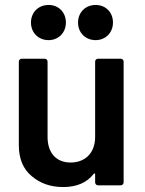

<svg xmlns="http://www.w3.org/2000/svg" viewBox="-20 -748 584 775"><path d="M364 -195C364 -132 325 -92 265 -92C206 -92 172 -132 172 -195V-499C172 -506 167 -511 160 -511H68C61 -511 56 -506 56 -499V-162C56 -108 73 -66 108 -37C142 -8 184 7 235 7C290 7 331 -11 358 -46C359 -47 360 -48 361 -48C362 -48 364 -48 364 -44V-12C364 -5 369 0 376 0H467C474 0 479 -5 479 -12V-499C479 -506 474 -511 467 -511H376C369 -511 364 -506 364 -499ZM366 -586C406 -586 436 -616 436 -657C436 -698 407 -728 366 -728C325 -728 295 -698 295 -657C295 -616 325 -586 366 -586ZM176 -586C216 -586 246 -616 246 -657C246 -698 217 -728 176 -728C135 -728 105 -698 105 -657C105 -616 135 -586 176 -586Z"/></svg>

Font: Barlow SemiBold Numbers
Style: Regular
Weight: 600
Designer: Jeremy Tribby
Foundry: Tribby Type
Version: Version 1.408